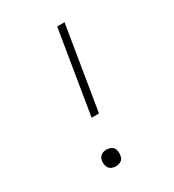

<svg xmlns="http://www.w3.org/2000/svg" viewBox="-180 -838 859 948"><g transform="rotate(-30 250.0 -363.5)"><path d="M216 -260 294 -735H336L258 -260ZM200 8Q189 8 178.5 4Q168 0 162 -8.5Q156 -17 154 -28.5Q152 -40 154 -51Q155 -59 159 -66Q163 -73 169.5 -78Q176 -83 184 -85Q192 -87 200 -87Q211 -87 222 -83Q233 -79 239 -70.5Q245 -62 246.5 -50.5Q248 -39 246 -28Q245 -20 241.5 -12.5Q238 -5 231 -0.5Q224 4 216 6Q208 8 200 8Z"/></g></svg>

Font: Iosevka Aile XLt Obl
Style: Regular
Weight: 200
Italic angle: -9°
Designer: Belleve Invis
Foundry: Belleve Invis
Version: Version 31.1.0; ttfautohint (v1.8.4)